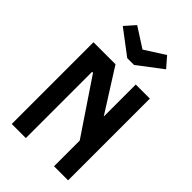

<svg xmlns="http://www.w3.org/2000/svg" viewBox="-278 -1056 1156 1156"><g transform="rotate(45 300.0 -477.5)"><path d="M420 -696V-423.5L247.5 -696H60V0H180V-564H188L420 -219V0H540V-696ZM329.5 -772H271.5L115.5 -890L173 -955L300 -873.5L428 -955L484.5 -890Z"/></g></svg>

Font: Kode Mono
Style: Regular
Weight: 400
Monospace: yes
Designer: Isa Ozler
Foundry: Kadena LLC
Version: Version 1.000;gftools[0.9.28]